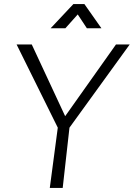

<svg xmlns="http://www.w3.org/2000/svg" viewBox="-20 -917 653 937"><path d="M223 0 262 -294 61 -700H135L298 -350L546 -700H613L319 -294L286 0ZM227 -779 338 -897H392L475 -779H404L336 -882H391L299 -779Z"/></svg>

Font: Inclusive Sans Light
Style: Italic
Weight: 300
Italic angle: -7°
Designer: Olivia King
Foundry: Olivia King
Version: Version 2.004